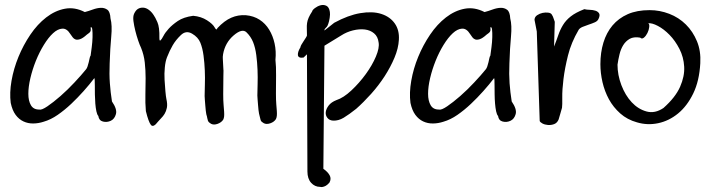

<svg xmlns="http://www.w3.org/2000/svg" viewBox="-20 -498 2889 777"><path d="M23.4 -81.5Q18.1 -122.1 26.6 -171.1Q35.2 -220.2 54.7 -267.8Q74.2 -315.4 102.8 -357.7Q131.3 -399.9 167 -427.5Q202.6 -455.1 242.4 -462.6Q282.2 -470.2 323.2 -449.2Q338.4 -453.1 355.7 -459.5Q373 -465.8 388.2 -466.3Q403.3 -466.8 414.6 -458.5Q425.8 -450.2 427.2 -423.3Q434.6 -396 430.2 -349.9Q425.8 -303.7 423.8 -241.2Q421.9 -197.3 424.6 -161.1Q427.2 -125 433.1 -87.4Q454.6 -56.2 449.2 -36.4Q443.8 -16.6 428.5 -9.3Q413.1 -2 396.7 -6.1Q380.4 -10.3 377.9 -28.8Q373 -33.7 370.1 -47.4Q367.2 -61 365.7 -79.1Q364.3 -97.2 364 -115.7Q363.8 -134.3 363.8 -149.4Q363.8 -164.6 363.3 -173.8Q362.8 -183.1 361.3 -181.2Q342.3 -156.2 318.4 -129.4Q294.4 -102.5 268.1 -77.6Q241.7 -52.7 213.6 -33.2Q185.5 -13.7 156.7 -5.4Q135.7 1.5 114.5 1.7Q93.3 2 75 -6.6Q56.6 -15.1 43.2 -33.2Q29.8 -51.3 23.4 -81.5ZM346.7 -387.2Q347.7 -378.9 347.2 -375.5Q346.7 -372.1 345 -369.4Q343.3 -366.7 340.1 -364.3Q336.9 -361.8 331.5 -357.9Q314.9 -342.8 303.7 -339.4Q292.5 -335.9 285.6 -338.4Q278.8 -340.8 274.2 -346.9Q269.5 -353 264.6 -360.4Q250.5 -383.3 231.9 -382.1Q213.4 -380.9 194.6 -363.5Q175.8 -346.2 157.5 -316.4Q139.2 -286.6 125.2 -252Q111.3 -217.3 103 -182.1Q94.7 -147 94.7 -118.4Q94.7 -89.8 105.2 -72Q115.7 -54.2 139.2 -54.7Q148.4 -51.8 172.1 -67.9Q195.8 -84 224.6 -109.1Q253.4 -134.3 281.2 -164.1Q309.1 -193.8 328.1 -217.3Q331.5 -221.2 334.2 -229Q336.9 -236.8 339.1 -246.1Q341.3 -255.4 342.8 -262.7Q344.2 -270 346.7 -272.9Q348.6 -286.6 351.3 -307.4Q354 -328.1 354.5 -347.4Q355 -366.7 353.5 -378.7Q352.1 -390.6 346.7 -387.2Z M859.9 -384.3Q887.7 -414.1 915.8 -426.3Q943.8 -438.5 974.6 -436.5Q1006.8 -433.6 1030.5 -418.2Q1054.2 -402.8 1069.3 -377.9Q1084.5 -353 1091.3 -321.8Q1098.1 -290.5 1094.7 -255.9Q1097.7 -228.5 1097.2 -192.6Q1096.7 -156.7 1096.7 -119.6Q1096.7 -92.8 1098.1 -76.2Q1099.6 -59.6 1100.3 -48.6Q1101.1 -37.6 1100.3 -29.8Q1099.6 -22 1096.7 -16.1Q1089.4 -4.4 1073.7 1Q1058.1 6.3 1047.4 0.5Q1042.5 -2.4 1039.6 -4.9Q1036.6 -7.3 1034.9 -11.7Q1033.2 -16.1 1032.2 -22.2Q1031.2 -28.3 1028.3 -38.1Q1027.3 -43 1026.1 -52.7Q1024.9 -62.5 1024.2 -73.7Q1023.4 -85 1022.5 -95.2Q1021.5 -105.5 1021.5 -111.3Q1021.5 -129.4 1022.5 -157Q1023.4 -184.6 1022.2 -215.1Q1021 -245.6 1017.1 -275.4Q1013.2 -305.2 1004.2 -327.6Q995.1 -350.1 977.5 -367.2Q960 -384.3 925.5 -354.7Q891.1 -325.2 882.8 -278.8Q880.9 -267.1 881.8 -258.8Q882.8 -250.5 884.3 -212.4Q884.8 -225.6 884 -190.2Q883.3 -154.8 883.3 -117.2Q883.3 -90.8 884.8 -74Q886.2 -57.1 887 -45.9Q887.7 -34.7 887 -27.1Q886.2 -19.5 883.3 -13.7Q876 -2.4 860.6 3.2Q845.2 8.8 834 2.9Q829.1 0 826.2 -2.7Q823.2 -5.4 821.5 -9.5Q819.8 -13.7 818.8 -20Q817.9 -26.4 814.9 -35.6Q814 -40.5 812.7 -50.5Q811.5 -60.5 810.8 -71.5Q810.1 -82.5 809.1 -92.8Q808.1 -103 808.1 -109.4Q808.1 -127.4 809.1 -155Q810.1 -182.6 808.8 -212.9Q807.6 -243.2 803.7 -272.9Q799.8 -302.7 790.8 -325.2Q781.7 -347.7 757.3 -361.8Q732.9 -376 712.2 -356.2Q691.4 -336.4 679 -314.9Q666.5 -293.5 655.8 -266.1Q649.4 -250 647 -224.9Q644.5 -199.7 646 -175Q647.5 -150.4 649.4 -128.4Q651.4 -106.4 653.3 -97.7Q658.2 -76.2 655.3 -61.8Q652.3 -47.4 646 -37.1Q639.6 -26.9 632.3 -19.8Q625 -12.7 619.6 -5.9Q600.6 19.5 590.8 7.6Q581.1 -4.4 570.3 -48.3Q567.4 -82 568.4 -115.5Q569.3 -148.9 569.3 -181.4Q569.3 -213.9 565.9 -244.9Q562.5 -275.9 550.8 -304.7Q545.4 -315.4 539.1 -334.2Q532.7 -353 527.6 -373.5Q522.5 -394 520 -412.8Q517.6 -431.6 522.9 -442.9Q529.8 -457.5 539.3 -462.6Q548.8 -467.8 560.1 -467Q571.3 -466.3 582.5 -458Q593.8 -449.7 602.1 -436.5Q607.9 -428.7 616.9 -408.4Q626 -388.2 625 -344.2Q625 -330.6 629.6 -334.7Q634.3 -338.9 641.4 -352.5Q648.4 -366.2 662.6 -381.8Q676.8 -397.5 699.7 -413.1Q722.7 -428.7 761.7 -434.1Q793.9 -431.2 817.6 -416Q841.3 -400.9 848.9 -386.7Q856.4 -372.6 859.9 -384.3Z M1288.6 185.1Q1306.2 197.3 1314 211.4Q1321.8 225.6 1313 241.2Q1305.2 250 1298.6 253.7Q1292 257.3 1286.6 258.3Q1280.8 259.8 1275.9 258.3Q1253.9 258.3 1239 241.7Q1224.1 225.1 1224.1 195.8L1222.2 -278.3L1208.5 -265.1Q1197.3 -263.2 1191.7 -266.1Q1186 -269 1185.5 -275.6Q1185.1 -282.2 1187.7 -290Q1190.4 -297.9 1195.8 -306.6Q1195.8 -310.1 1199.5 -316.7Q1203.1 -323.2 1208.3 -330.8Q1213.4 -338.4 1217.8 -345.5Q1222.2 -352.5 1222.2 -354.5Q1222.2 -371.1 1221.7 -382.8Q1221.2 -394.5 1222.7 -404.8Q1224.1 -415 1229 -426.3Q1233.9 -437.5 1243.2 -451.7Q1244.1 -457.5 1254.4 -465.3Q1264.6 -473.1 1277.1 -476.6Q1289.6 -480 1300.8 -474.6Q1312 -469.2 1314.9 -449.7Q1316.4 -440.4 1314.2 -425.8Q1312 -411.1 1308.6 -401.9Q1305.7 -393.6 1303.2 -390.4Q1300.8 -387.2 1298.6 -385.3Q1296.4 -383.3 1294.7 -381.1Q1293 -378.9 1293 -374.5L1332.5 -405.8Q1388.7 -436.5 1438 -444.8Q1487.3 -453.1 1522.9 -441.7Q1558.6 -430.2 1577.6 -403.1Q1596.7 -376 1594.2 -336.9Q1592.3 -302.2 1576.4 -264.4Q1560.5 -226.6 1536.4 -189.2Q1512.2 -151.9 1481.7 -117.9Q1451.2 -84 1421.4 -57.6Q1392.6 -34.7 1371.1 -21.7Q1349.6 -8.8 1328.1 -9.8Q1313 -10.7 1304.9 -21Q1296.9 -31.2 1298.3 -44.4Q1299.8 -57.6 1310.1 -71Q1320.3 -84.5 1341.3 -92.8Q1370.1 -102.1 1402.1 -132.1Q1434.1 -162.1 1460.2 -198Q1486.3 -233.9 1501.2 -269Q1516.1 -304.2 1512.2 -326.2Q1509.3 -350.1 1493.9 -363Q1478.5 -376 1456.3 -378.7Q1434.1 -381.3 1408.4 -375Q1382.8 -368.7 1360.8 -354.5L1293 -313Z M1641.1 -81.5Q1635.7 -122.1 1644.3 -171.1Q1652.8 -220.2 1672.4 -267.8Q1691.9 -315.4 1720.5 -357.7Q1749 -399.9 1784.7 -427.5Q1820.3 -455.1 1860.1 -462.6Q1899.9 -470.2 1940.9 -449.2Q1956.1 -453.1 1973.4 -459.5Q1990.7 -465.8 2005.9 -466.3Q2021 -466.8 2032.2 -458.5Q2043.5 -450.2 2044.9 -423.3Q2052.2 -396 2047.9 -349.9Q2043.5 -303.7 2041.5 -241.2Q2039.6 -197.3 2042.2 -161.1Q2044.9 -125 2050.8 -87.4Q2072.3 -56.2 2066.9 -36.4Q2061.5 -16.6 2046.1 -9.3Q2030.8 -2 2014.4 -6.1Q1998 -10.3 1995.6 -28.8Q1990.7 -33.7 1987.8 -47.4Q1984.9 -61 1983.4 -79.1Q1981.9 -97.2 1981.7 -115.7Q1981.4 -134.3 1981.4 -149.4Q1981.4 -164.6 1981 -173.8Q1980.5 -183.1 1979 -181.2Q1960 -156.2 1936 -129.4Q1912.1 -102.5 1885.7 -77.6Q1859.4 -52.7 1831.3 -33.2Q1803.2 -13.7 1774.4 -5.4Q1753.4 1.5 1732.2 1.7Q1710.9 2 1692.6 -6.6Q1674.3 -15.1 1660.9 -33.2Q1647.5 -51.3 1641.1 -81.5ZM1964.4 -387.2Q1965.3 -378.9 1964.8 -375.5Q1964.4 -372.1 1962.6 -369.4Q1960.9 -366.7 1957.8 -364.3Q1954.6 -361.8 1949.2 -357.9Q1932.6 -342.8 1921.4 -339.4Q1910.2 -335.9 1903.3 -338.4Q1896.5 -340.8 1891.8 -346.9Q1887.2 -353 1882.3 -360.4Q1868.2 -383.3 1849.6 -382.1Q1831.1 -380.9 1812.3 -363.5Q1793.5 -346.2 1775.1 -316.4Q1756.8 -286.6 1742.9 -252Q1729 -217.3 1720.7 -182.1Q1712.4 -147 1712.4 -118.4Q1712.4 -89.8 1722.9 -72Q1733.4 -54.2 1756.8 -54.7Q1766.1 -51.8 1789.8 -67.9Q1813.5 -84 1842.3 -109.1Q1871.1 -134.3 1898.9 -164.1Q1926.8 -193.8 1945.8 -217.3Q1949.2 -221.2 1951.9 -229Q1954.6 -236.8 1956.8 -246.1Q1959 -255.4 1960.4 -262.7Q1961.9 -270 1964.4 -272.9Q1966.3 -286.6 1969 -307.4Q1971.7 -328.1 1972.2 -347.4Q1972.7 -366.7 1971.2 -378.7Q1969.7 -390.6 1964.4 -387.2Z M2152.3 -370.6 2143.1 -418Q2143.6 -429.7 2153.8 -436.5Q2164.1 -443.4 2175.8 -445.8Q2187.5 -448.2 2198.7 -446.8Q2210 -445.3 2213.4 -438.5Q2218.3 -430.2 2219.2 -426.5Q2220.2 -422.9 2225.1 -409.7L2222.2 -309.6Q2231.9 -334 2239.3 -355.7Q2246.6 -377.4 2258.3 -396.7Q2270 -416 2289.8 -431.6Q2309.6 -447.3 2344.7 -460.9Q2354 -458.5 2366.5 -458.3Q2378.9 -458 2389.2 -454.8Q2399.4 -451.7 2404.3 -444.1Q2409.2 -436.5 2402.3 -421.9Q2398.4 -412.6 2387.2 -407.7Q2376 -402.8 2362.5 -398.4Q2349.1 -394 2337.6 -389.2Q2326.2 -384.3 2321.8 -377.4Q2291.5 -325.7 2278.6 -273.7Q2265.6 -221.7 2260.3 -178Q2254.9 -134.3 2255.4 -103Q2255.9 -71.8 2254.4 -62Q2252 -53.7 2247.6 -38.1Q2243.2 -22.5 2240.7 -14.6Q2234.9 -0.5 2222.7 4.2Q2210.4 8.8 2197.5 7.8Q2184.6 6.8 2174.8 1.5Q2165 -3.9 2164.1 -8.8Z M2409.7 -238.3Q2409.7 -285.2 2421.9 -325.4Q2434.1 -365.7 2458.7 -395Q2483.4 -424.3 2520.5 -440.7Q2557.6 -457 2608.9 -457Q2649.9 -457 2688.5 -442.1Q2727.1 -427.2 2755.6 -398.9Q2784.2 -370.6 2800.5 -331.1Q2816.9 -291.5 2814 -242.2Q2810.1 -170.4 2785.4 -119.6Q2760.7 -68.8 2724.1 -38.8Q2687.5 -8.8 2643.8 0.5Q2600.1 9.8 2557.6 -2.9Q2518.6 -13.7 2490.2 -38.8Q2461.9 -64 2444.3 -96.2Q2426.8 -128.4 2418.2 -165.5Q2409.7 -202.6 2409.7 -238.3ZM2479 -236.3Q2479 -194.8 2494.6 -153.6Q2510.3 -112.3 2536.4 -84.2Q2562.5 -56.2 2596.4 -46.9Q2630.4 -37.6 2665 -61Q2713.4 -104 2732.2 -146.7Q2751 -189.5 2748.8 -228.3Q2746.6 -267.1 2729.5 -300.3Q2712.4 -333.5 2689.5 -356.9Q2666.5 -380.4 2642.3 -393.1Q2618.2 -405.8 2603 -403.8Q2608.9 -400.9 2607.4 -388.7Q2606 -376.5 2600.1 -364.5Q2594.2 -352.5 2585.9 -345.7Q2577.6 -338.9 2570.8 -345.7Q2544.4 -350.1 2528.3 -340.8Q2512.2 -331.5 2502.2 -315.4Q2492.2 -299.3 2487.1 -278.1Q2481.9 -256.8 2479 -236.3Z"/></svg>

Font: AKL 022
Style: Regular
Weight: 400
Designer: AKL
Foundry: AKL
Version: Version 2.053;August 19, 2024;FontCreator 13.0.0.2675 64-bit